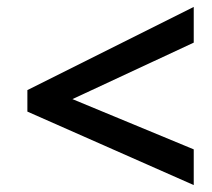

<svg xmlns="http://www.w3.org/2000/svg" viewBox="-20 -639 612 554"><path d="M539 -105V-208L189 -353L539 -516V-619L59 -379V-317Z"/></svg>

Font: Noto Sans SemiBold
Style: Italic
Weight: 600
Italic angle: -12°
Designer: Monotype Design Team
Foundry: Monotype Imaging Inc.
Version: Version 2.013